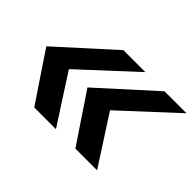

<svg xmlns="http://www.w3.org/2000/svg" viewBox="-100 -737 957 957"><g transform="rotate(45 379.0 -258.0)"><path d="M201 0 28 -258 313 -516H468L188 -257L354 0ZM491 0 318 -258 603 -516H758L478 -257L644 0Z"/></g></svg>

Font: Red Hat Text
Style: Bold Italic
Weight: 700
Italic angle: -12°
Designer: Pentagram, MCKL
Foundry: Pentagram, MCKL
Version: Version 1.023; ttfautohint (v1.8.3)